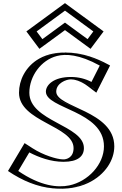

<svg xmlns="http://www.w3.org/2000/svg" viewBox="-20 -1171 766 1207"><path d="M146.5 -252C256 -175 467.5 -117 467.5 -240C467.5 -370.8 124.5 -399 124.5 -588C124.5 -765 318 -950 649.5 -762L573.5 -612C450.5 -719 308.5 -664 308.5 -595C308.5 -504.6 673.5 -481 673.5 -251C673.5 -54 393 145 52.5 -94ZM167.5 -975 235.5 -884 388.5 -996 541.5 -884 609.5 -975 388.5 -1137ZM151.3 -230.7 72.6 -98.4C323.8 71 534.9 -3.4 619 -128.2C644.6 -166.2 658.5 -208.9 658.5 -251C658.5 -467.7 293.5 -478.6 293.5 -595C293.5 -649.4 355.8 -687.3 425.9 -687.1C470.3 -687 520.5 -672.1 568.5 -635.4L629.6 -755.9C386.9 -887.6 229.1 -813.2 168.1 -700.3C149.3 -665.4 139.5 -626.4 139.5 -588C139.5 -415.3 482.5 -392.5 482.5 -240C482.5 -177.4 433.6 -153.6 378.9 -153.8C308 -154 217.1 -188.3 151.3 -230.7ZM188.6 -971.9 388.5 -1118.4 588.4 -971.9 538.4 -904.9 388.5 -1014.6 238.6 -904.9ZM151.3 -230.7C217.1 -188.3 308 -154 378.9 -153.8C433.6 -153.6 482.5 -177.4 482.5 -240C482.5 -392.5 139.5 -415.3 139.5 -588C139.5 -626.4 149.3 -665.4 168.1 -700.3C229.1 -813.2 386.9 -887.6 629.6 -755.9L568.5 -635.4C520.5 -672.1 470.3 -687 425.9 -687.1C355.8 -687.3 293.5 -649.4 293.5 -595C293.5 -478.6 658.5 -467.7 658.5 -251C658.5 -208.9 644.6 -166.2 619 -128.2C534.9 -3.4 323.8 71 72.6 -98.4ZM188.6 -971.9 238.6 -904.9 388.5 -1014.6 538.4 -904.9 588.4 -971.9 388.5 -1118.4ZM146.3 -251.7 52.4 -93.9 64.2 -86C320.7 87 542 12.9 631.5 -119.8C658.6 -160 673.5 -205.6 673.5 -251C673.5 -482.9 308.5 -502.7 308.5 -595C308.5 -636.3 358.9 -672.3 425.9 -672.1C466.9 -672 513.9 -658.2 559.4 -623.5L573.8 -612.5L649.6 -762.1L636.8 -769.1C389.2 -903.4 220.5 -828.9 154.9 -707.5C134.9 -670.4 124.5 -629 124.5 -588C124.5 -397.2 467.5 -372.6 467.5 -240C467.5 -188.6 430.1 -168.6 378.9 -168.8C312.5 -169 223.2 -202.2 159.4 -243.3ZM167.5 -975 388.5 -1137 609.5 -975 541.5 -884 388.5 -996 235.5 -884ZM164.2 -212.9C224.5 -181.5 299.4 -153.9 379.3 -153.8C469.6 -153.7 507.5 -188.9 507.5 -240C507.5 -384.1 164.5 -407.7 164.5 -588C164.5 -691.8 237.9 -793.5 338.1 -819.1C392.6 -833 477.2 -830.2 607.1 -758.8L555 -655.9C517.2 -675.6 474.4 -687 425.9 -687.1C317.8 -687.3 268.5 -637 268.5 -595C268.5 -486.5 633.5 -475.1 633.5 -251C633.5 -138 534.3 -29.9 414.7 -5.3C343.1 9.4 234.4 -0.5 94.8 -96.2ZM210.2 -973.4 388.5 -1104.1 566.8 -973.4 530.5 -924.9 388.5 -1028.9 246.5 -924.9ZM134.5 -271.3 30.2 -96.1C122.5 -33.8 215.5 3.9 312.2 13.1C490.2 30.1 604.5 -45.5 657.8 -124.5C684.3 -163.9 698.5 -207.6 698.5 -251C698.5 -475.5 333.5 -494.7 333.5 -595C333.5 -648.5 396.5 -672.2 425.6 -672.1C444.5 -672.1 486.2 -664.3 532.6 -628.8L585.5 -588.4L672 -759.3L662.5 -764.4C580.5 -808.9 504 -833.7 425.9 -839.6C257.3 -852.5 168.6 -776.7 128.9 -703.3C109.4 -667.3 99.5 -627.4 99.5 -588C99.5 -405.1 442.5 -380.7 442.5 -240C442.5 -177.1 393.6 -168.8 379.2 -168.8C337.4 -168.9 250.8 -196.4 185.9 -238.2ZM145.8 -973.5 227.7 -864 388.5 -981.7 549.3 -864 631.2 -973.5 388.5 -1151.3Z"/></svg>

Font: Hussar Outliner
Style: Regular
Weight: 700
Foundry: Cannot Into Space Fonts
Version: Version 0.92